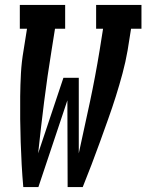

<svg xmlns="http://www.w3.org/2000/svg" viewBox="-20 -755 591 775"><path d="M74 0Q70 -45 67.5 -90.5Q65 -136 63.5 -182Q62 -228 61.5 -274Q61 -320 61.5 -366Q62 -412 64.5 -458.5Q67 -505 75 -551L89 -639H60V-735H243V-639H202L188 -551Q171 -447 158 -343.5Q145 -240 134 -136L236 -441H298V-136Q321 -240 343 -343.5Q365 -447 382 -551L396 -639H368V-735H551V-639H509L495 -551Q487 -505 474.5 -458.5Q462 -412 447.5 -366Q433 -320 416.5 -274Q400 -228 383.5 -182Q367 -136 349.5 -90.5Q332 -45 314 0H253L252 -350L135 0Z"/></svg>

Font: Iosevka Curly Slab
Style: Bold Italic
Weight: 700
Italic angle: -9°
Monospace: yes
Designer: Belleve Invis
Foundry: Belleve Invis
Version: Version 22.1.2; ttfautohint (v1.8.4)